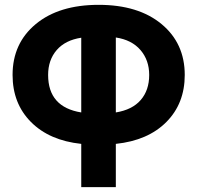

<svg xmlns="http://www.w3.org/2000/svg" viewBox="-20 -572 816 794"><path d="M744 -262Q744 -144 668 -67.5Q592 9 459 23V202H316V23Q184 9 108 -67.5Q32 -144 32 -262Q32 -393 128 -472.5Q224 -552 388 -552Q552 -552 648 -472.5Q744 -393 744 -262ZM597 -262Q597 -323 561 -365Q525 -407 459 -417V-107Q527 -118 562 -158.5Q597 -199 597 -262ZM179 -262Q179 -129 316 -107V-416Q250 -406 214.5 -365Q179 -324 179 -262Z"/></svg>

Font: Repo
Style: Bold
Weight: 700
Designer: Stefan Peev
Foundry: Context Ltd
Version: Version 001.000